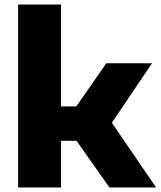

<svg xmlns="http://www.w3.org/2000/svg" viewBox="-20 -828 710 848"><path d="M60 0V-808H249.5V-358H317L449.5 -548.5H651.5L474 -286L669.5 0H463.5L318 -206H249.5V0Z"/></svg>

Font: Encode Sans Semi Expanded ExtraBold
Style: Regular
Weight: 800
Width: 6
Designer: Multiple Designers
Foundry: Impallari Type
Version: Version 3.000; ttfautohint (v1.8.3) -l 8 -r 50 -G 200 -x 14 